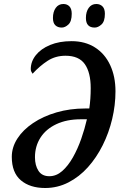

<svg xmlns="http://www.w3.org/2000/svg" viewBox="-20 -931 601 961"><path d="M206 10Q130 10 84.5 -28.5Q39 -67 39 -146Q39 -194 67 -237.5Q95 -281 145.5 -315Q196 -349 263 -368.5Q330 -388 406 -388H427Q434 -436 434 -490Q434 -568 404.5 -610Q375 -652 308 -652Q258 -652 219 -627Q180 -602 143 -562Q140 -566 137 -572Q134 -578 134 -585Q134 -623 159.5 -655Q185 -687 231 -706Q277 -725 338 -725Q406 -725 455.5 -693.5Q505 -662 531.5 -605Q558 -548 558 -474Q558 -405 541.5 -335.5Q525 -266 494 -204Q463 -142 420 -94Q377 -46 322.5 -18Q268 10 206 10ZM227 -49Q262 -49 291.5 -75Q321 -101 345 -143.5Q369 -186 386.5 -236Q404 -286 415 -334H385Q314 -334 262 -309.5Q210 -285 182.5 -242Q155 -199 155 -144Q155 -103 172.5 -76Q190 -49 227 -49ZM454 -793Q410 -793 410 -841Q410 -872 424 -891.5Q438 -911 462 -911Q481 -911 493 -899Q505 -887 505 -862Q505 -824 488 -808.5Q471 -793 454 -793ZM289 -793Q269 -793 257 -804.5Q245 -816 245 -841Q245 -872 259 -891.5Q273 -911 297 -911Q316 -911 327.5 -899Q339 -887 339 -862Q339 -824 322.5 -808.5Q306 -793 289 -793Z"/></svg>

Font: Noto Serif ExtraCondensed SemiBold
Style: Italic
Weight: 600
Width: 2
Italic angle: -12°
Designer: Monotype Design Team
Foundry: Monotype Imaging Inc.
Version: Version 2.013